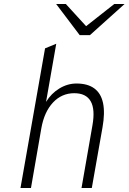

<svg xmlns="http://www.w3.org/2000/svg" viewBox="-20 -941 644 961"><path d="M82.5 0 205.5 -699 261.5 -722 210.5 -431Q236.5 -473.5 277.2 -498.2Q318 -523 363 -523Q418.5 -523 452 -498.5Q485.5 -474 495.8 -425Q506 -376 493 -303L439.5 0H388L442.5 -312.5Q457 -393.5 434 -434Q411 -474.5 351.5 -474.5Q289 -474.5 245.2 -427.8Q201.5 -381 187 -299.5L135 0ZM379 -765 261 -921H309.5L411 -810L552 -921H603.5L430 -765Z"/></svg>

Font: Overpass ExtraLight
Style: Italic
Weight: 250
Italic angle: -10°
Designer: Delve Withrington, Dave Bailey, Thomas Jockin
Foundry: Delve Fonts LLC
Version: Version 4.000